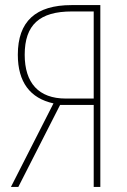

<svg xmlns="http://www.w3.org/2000/svg" viewBox="-20 -734 500 754"><path d="M23 0H52L216 -322H348V0H374V-714H261C120 -714 50 -650 50 -519C50 -412 98 -348 190 -328ZM238 -347C132 -347 77 -408 77 -519C77 -637 136 -689 262 -689H348V-347Z"/></svg>

Font: Noto Sans Condensed Thin
Style: Regular
Weight: 100
Width: 3
Designer: Monotype Design Team
Foundry: Monotype Imaging Inc.
Version: Version 2.013